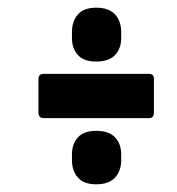

<svg xmlns="http://www.w3.org/2000/svg" viewBox="-20 -550 460 499"><path d="M94 -243Q80 -243 80 -257V-345Q80 -358 94 -358H367Q380 -358 380 -345V-257Q380 -243 367 -243ZM230 -71Q198 -71 182.5 -88.5Q167 -106 167 -134V-149Q167 -176 182.5 -193Q198 -210 230 -210Q263 -210 279 -193Q295 -176 295 -149V-134Q295 -106 279 -88.5Q263 -71 230 -71ZM230 -390Q198 -390 182.5 -407Q167 -424 167 -451V-466Q167 -495 182.5 -512.5Q198 -530 230 -530Q263 -530 279 -512.5Q295 -495 295 -466V-451Q295 -424 279 -407Q263 -390 230 -390Z"/></svg>

Font: Sofia Sans Extra Condensed Black
Style: Italic
Weight: 900
Italic angle: -9°
Version: Version 4.100